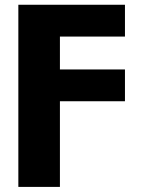

<svg xmlns="http://www.w3.org/2000/svg" viewBox="-20 -562 576 787"><path d="M55.2 204.1V-542.5H492.2V-412.1H225.6V-277.3H492.2V-147H225.6V204.1Z"/></svg>

Font: Inter 16pt ExtraBold
Style: Regular
Weight: 800
Version: Version 4.001;git-66647c0bb